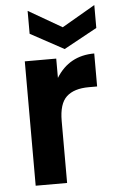

<svg xmlns="http://www.w3.org/2000/svg" viewBox="-55 -814 513 852"><g transform="rotate(-5 202.0 -388.0)"><path d="M209 -276V0H69V-554H209V-468Q267 -562 379 -562V-415H342Q276 -415 242.5 -384Q209 -353 209 -276ZM250 -690 398 -776V-674L250 -593L101 -674V-776Z"/></g></svg>

Font: SVN-Poppins SemiBold
Style: Regular
Weight: 600
Designer: Ninad Kale (Devanagari), Jonny Pinhorn (Latin)
Foundry: Indian Type Foundry
Version: Version 3.002 2017